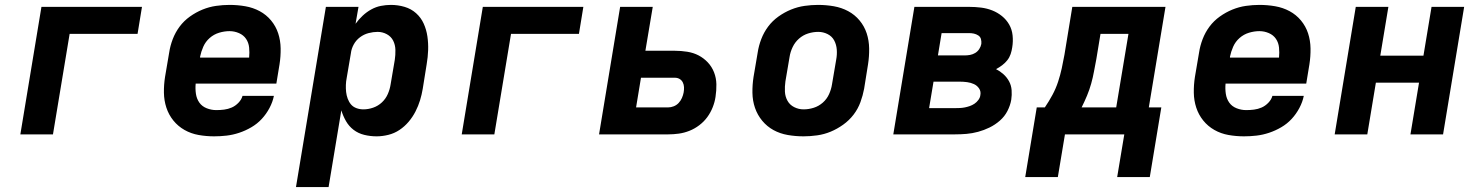

<svg xmlns="http://www.w3.org/2000/svg" viewBox="-20 -548 6040 783"><path d="M63 0 149 -520H559L541 -410H264L196 0Z M853 8Q821 8 790 2.5Q759 -3 732.5 -18Q706 -33 687 -56.5Q668 -80 658.5 -109Q649 -138 648.5 -170Q648 -202 653 -234L670 -334Q674 -361 684.5 -388.5Q695 -416 712.5 -439.5Q730 -463 754.5 -480.5Q779 -498 806 -509Q833 -520 861 -524Q889 -528 916 -528Q949 -528 980.5 -522.5Q1012 -517 1039 -502.5Q1066 -488 1085.5 -464.5Q1105 -441 1114.5 -412Q1124 -383 1124.5 -350.5Q1125 -318 1120 -286L1107 -207H778Q776 -186 779 -165.5Q782 -145 793 -129.5Q804 -114 823 -106.5Q842 -99 862 -99Q878 -99 894 -101Q910 -103 925 -109.5Q940 -116 952.5 -129Q965 -142 969 -157H1097Q1092 -132 1079 -107.5Q1066 -83 1047.5 -63Q1029 -43 1005 -29Q981 -15 955.5 -6.5Q930 2 904.5 5Q879 8 853 8ZM796 -313H996Q998 -334 996 -354Q994 -374 983.5 -389.5Q973 -405 954.5 -413Q936 -421 916 -421Q895 -421 873.5 -414.5Q852 -408 835 -393Q818 -378 809 -357.5Q800 -337 796 -317Z M1187 215 1309 -520H1442L1430 -451Q1443 -469 1459 -484Q1475 -499 1494 -509.5Q1513 -520 1533.5 -524Q1554 -528 1574 -528Q1603 -528 1630 -520Q1657 -512 1677 -494Q1697 -476 1708 -451.5Q1719 -427 1723 -399.5Q1727 -372 1726 -343.5Q1725 -315 1720 -286L1704 -186Q1700 -162 1693 -139Q1686 -116 1674.5 -93.5Q1663 -71 1646.5 -51.5Q1630 -32 1609 -18Q1588 -4 1563.5 2Q1539 8 1516 8Q1490 8 1465.5 2Q1441 -4 1422 -18.5Q1403 -33 1391 -54Q1379 -75 1372 -98L1320 215ZM1462 -102Q1482 -102 1502 -109Q1522 -116 1537.5 -130.5Q1553 -145 1561.5 -164.5Q1570 -184 1573 -204L1590 -304Q1593 -324 1592.5 -344.5Q1592 -365 1583.5 -382Q1575 -399 1557.5 -408.5Q1540 -418 1520 -418Q1502 -418 1483 -413Q1464 -408 1448 -396Q1432 -384 1422.5 -366.5Q1413 -349 1411 -331L1394 -231Q1391 -216 1390.5 -201.5Q1390 -187 1391.5 -173Q1393 -159 1398 -145.5Q1403 -132 1411.5 -122Q1420 -112 1433.5 -107Q1447 -102 1462 -102Z M1863 0 1949 -520H2359L2341 -410H2064L1996 0Z M2423 0 2509 -520H2642L2612 -341H2732Q2757 -341 2782.5 -337Q2808 -333 2829 -322Q2850 -311 2866.5 -293.5Q2883 -276 2892 -253Q2901 -230 2901.5 -204.5Q2902 -179 2898 -153Q2895 -132 2886.5 -110.5Q2878 -89 2864.5 -70.5Q2851 -52 2832 -37.5Q2813 -23 2791.5 -14.5Q2770 -6 2748 -3Q2726 0 2705 0ZM2705 -110Q2716 -110 2727.5 -114.5Q2739 -119 2747.5 -128Q2756 -137 2761 -148.5Q2766 -160 2768 -171Q2770 -182 2769.5 -192.5Q2769 -203 2764.5 -212Q2760 -221 2751.5 -226Q2743 -231 2732 -231H2594L2574 -110Z M3257 8Q3224 8 3192.5 2.5Q3161 -3 3134.5 -17.5Q3108 -32 3088.5 -55.5Q3069 -79 3059 -108Q3049 -137 3048.5 -169.5Q3048 -202 3053 -234L3070 -334Q3074 -361 3084.5 -388.5Q3095 -416 3112.5 -439.5Q3130 -463 3154.5 -480.5Q3179 -498 3206 -509Q3233 -520 3261 -524Q3289 -528 3316 -528Q3349 -528 3380.5 -522.5Q3412 -517 3439 -502.5Q3466 -488 3485.5 -464.5Q3505 -441 3514.5 -412Q3524 -383 3524.5 -350.5Q3525 -318 3520 -286L3504 -186Q3499 -159 3489 -131.5Q3479 -104 3461 -80.5Q3443 -57 3418.5 -39.5Q3394 -22 3367.5 -11Q3341 0 3312.5 4Q3284 8 3257 8ZM3257 -102Q3278 -102 3298.5 -108.5Q3319 -115 3335.5 -129.5Q3352 -144 3361 -164Q3370 -184 3373 -204L3390 -304Q3394 -325 3392.5 -345.5Q3391 -366 3382 -383Q3373 -400 3355 -409Q3337 -418 3317 -418Q3296 -418 3275.5 -411.5Q3255 -405 3238.5 -390.5Q3222 -376 3212.5 -356Q3203 -336 3200 -316L3183 -216Q3180 -195 3181 -174.5Q3182 -154 3191.5 -137Q3201 -120 3219 -111Q3237 -102 3257 -102Z M3623 0 3709 -520H3932Q3957 -520 3981 -517Q4005 -514 4026.5 -505.5Q4048 -497 4066 -482.5Q4084 -468 4095.5 -448Q4107 -428 4109.5 -403.5Q4112 -379 4108 -355Q4106 -341 4101.5 -327.5Q4097 -314 4088 -302.5Q4079 -291 4067 -282Q4055 -273 4042 -266Q4058 -258 4072 -245.5Q4086 -233 4095 -216.5Q4104 -200 4105.5 -180.5Q4107 -161 4104 -141Q4100 -118 4088.5 -95.5Q4077 -73 4057.5 -56Q4038 -39 4015.5 -28Q3993 -17 3969 -10.5Q3945 -4 3921.5 -2Q3898 0 3874 0ZM3805 -322H3914Q3925 -322 3936 -324Q3947 -326 3957 -332Q3967 -338 3973.5 -348Q3980 -358 3982 -369Q3983 -379 3980.5 -388.5Q3978 -398 3969.5 -403.5Q3961 -409 3951.5 -411Q3942 -413 3932 -413H3820ZM3769 -107H3874Q3884 -107 3894.5 -107.5Q3905 -108 3915 -110Q3925 -112 3935 -115.5Q3945 -119 3954 -125Q3963 -131 3970 -140.5Q3977 -150 3978 -160Q3981 -175 3973 -187Q3965 -199 3952 -205Q3939 -211 3924 -213Q3909 -215 3894 -215H3787Z M4161 174 4208 -110H4241Q4258 -135 4272 -161Q4286 -187 4295 -214.5Q4304 -242 4310 -269.5Q4316 -297 4321 -325L4353 -520H4733L4665 -110H4716L4669 174H4536L4565 0H4323L4294 174ZM4532 -110 4582 -410H4468L4451 -307Q4446 -282 4441.5 -257Q4437 -232 4430 -207Q4423 -182 4413 -158Q4403 -134 4391 -110Z M5053 8Q5021 8 4990 2.5Q4959 -3 4932.5 -18Q4906 -33 4887 -56.5Q4868 -80 4858.5 -109Q4849 -138 4848.5 -170Q4848 -202 4853 -234L4870 -334Q4874 -361 4884.5 -388.5Q4895 -416 4912.5 -439.5Q4930 -463 4954.5 -480.5Q4979 -498 5006 -509Q5033 -520 5061 -524Q5089 -528 5116 -528Q5149 -528 5180.5 -522.5Q5212 -517 5239 -502.5Q5266 -488 5285.5 -464.5Q5305 -441 5314.5 -412Q5324 -383 5324.5 -350.5Q5325 -318 5320 -286L5307 -207H4978Q4976 -186 4979 -165.5Q4982 -145 4993 -129.5Q5004 -114 5023 -106.5Q5042 -99 5062 -99Q5078 -99 5094 -101Q5110 -103 5125 -109.5Q5140 -116 5152.5 -129Q5165 -142 5169 -157H5297Q5292 -132 5279 -107.5Q5266 -83 5247.5 -63Q5229 -43 5205 -29Q5181 -15 5155.5 -6.5Q5130 2 5104.5 5Q5079 8 5053 8ZM4996 -313H5196Q5198 -334 5196 -354Q5194 -374 5183.5 -389.5Q5173 -405 5154.5 -413Q5136 -421 5116 -421Q5095 -421 5073.5 -414.5Q5052 -408 5035 -393Q5018 -378 5009 -357.5Q5000 -337 4996 -317Z M5423 0 5509 -520H5642L5609 -321H5785L5818 -520H5951L5865 0H5732L5767 -211H5591L5556 0Z"/></svg>

Font: Iosevka Aile Extrabold Oblique
Style: Regular
Weight: 800
Italic angle: -9°
Designer: Belleve Invis
Foundry: Belleve Invis
Version: Version 31.1.0; ttfautohint (v1.8.4)